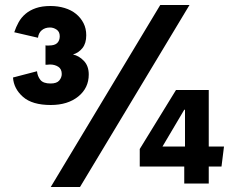

<svg xmlns="http://www.w3.org/2000/svg" viewBox="-20 -734 939 768"><path d="M183 14 621 -714H738L300 14ZM37 -605Q44 -626 54.5 -645Q65 -664 82 -678.5Q99 -693 123.5 -701.5Q148 -710 182 -710Q212 -710 238.5 -702Q265 -694 284 -678.5Q303 -663 314 -641.5Q325 -620 325 -593Q325 -561 310 -542Q295 -523 272 -516Q296 -511 315.5 -490.5Q335 -470 335 -436Q335 -382 293 -348Q251 -314 183 -314Q109 -314 72 -346.5Q35 -379 32 -424L128 -449Q130 -429 141.5 -414.5Q153 -400 182 -400Q207 -400 217 -412Q227 -424 227 -438Q227 -458 213 -467Q199 -476 180 -476Q176 -476 173 -475.5Q170 -475 168 -475H162V-553Q163 -552 166 -552H176Q199 -552 209 -562Q219 -572 219 -589Q219 -607 206.5 -615.5Q194 -624 180 -624Q160 -624 147 -613Q134 -602 132 -583ZM539 -138 684 -374H815V-148H876L866 -68H815V0H717V-68H539ZM720 -148V-295H717L630 -148Z"/></svg>

Font: Post Grotesk Bold
Style: Bold
Weight: 700
Version: Version 1.0